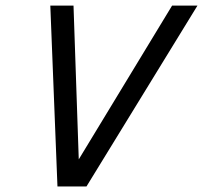

<svg xmlns="http://www.w3.org/2000/svg" viewBox="-20 -675 735 695"><path d="M162.1 -654.8H246.1L265.1 -98.1L603 -654.8H694.8L293 0H188Z"/></svg>

Font: IntelOne Mono
Style: Italic
Weight: 400
Italic angle: -16°
Designer: Fred Shallcrass
Foundry: Frere-Jones Type LLC
Version: Version 1.200;hotconv 1.1.0;makeotfexe 2.6.0;FJTRelease1.2